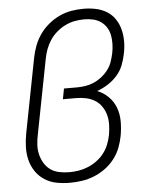

<svg xmlns="http://www.w3.org/2000/svg" viewBox="-54 -796 658 852"><g transform="rotate(-5 275.0 -370.0)"><path d="M224 12Q193 12 164 6.5Q135 1 111 -14.5Q87 -30 71 -53.5Q55 -77 48 -105Q41 -133 42 -163.5Q43 -194 49 -225L113 -555Q118 -581 128 -607.5Q138 -634 154.5 -657.5Q171 -681 194 -700Q217 -719 243 -731Q269 -743 296 -747.5Q323 -752 350 -752Q378 -752 404.5 -746.5Q431 -741 453 -727.5Q475 -714 489.5 -692.5Q504 -671 510.5 -645.5Q517 -620 517 -592.5Q517 -565 511 -537Q506 -512 496.5 -487.5Q487 -463 469 -442.5Q451 -422 427.5 -407Q404 -392 379 -383Q407 -372 428.5 -350.5Q450 -329 460.5 -300.5Q471 -272 471 -240Q471 -208 465 -175Q460 -149 450 -123Q440 -97 422 -74Q404 -51 380.5 -34Q357 -17 330.5 -6.5Q304 4 277 8Q250 12 224 12ZM225 -35Q246 -35 267 -38.5Q288 -42 308.5 -50.5Q329 -59 348 -73Q367 -87 380.5 -105Q394 -123 402 -143.5Q410 -164 414 -185Q418 -207 418.5 -230Q419 -253 413.5 -273.5Q408 -294 396 -311.5Q384 -329 366 -340Q348 -351 326.5 -355.5Q305 -360 282 -360H224L233 -407H291Q310 -407 329 -410Q348 -413 366.5 -421Q385 -429 401.5 -442Q418 -455 430.5 -471.5Q443 -488 449.5 -507Q456 -526 460 -545Q464 -565 464.5 -585Q465 -605 461.5 -624Q458 -643 448 -659Q438 -675 423 -685.5Q408 -696 389 -700.5Q370 -705 349 -705Q328 -705 306.5 -701Q285 -697 264.5 -687Q244 -677 226 -661.5Q208 -646 195.5 -627Q183 -608 175.5 -587.5Q168 -567 164 -546L100 -216Q95 -193 93.5 -170Q92 -147 97 -126Q102 -105 113 -86.5Q124 -68 141 -56Q158 -44 180 -39.5Q202 -35 225 -35Z"/></g></svg>

Font: Lode Dark Term
Style: Italic
Weight: 400
Italic angle: -11°
Monospace: yes
Designer: Belleve Invis
Foundry: Belleve Invis
Version: Version 29.2.0